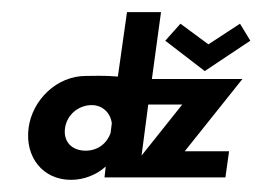

<svg xmlns="http://www.w3.org/2000/svg" viewBox="-20 -292 432 316"><path d="M277 -253 252 -225 317 -175 392 -225 375 -253 323 -219ZM87 -81C90 -103 109 -119 131 -119C149 -119 162 -106 164 -89L162 -73C156 -56 141 -44 121 -44C98 -44 84 -59 87 -81ZM230 -162 245 -272H189L174 -166C152 -168 131 -167 121 -167C74 -167 33 -128 27 -81C21 -34 50 4 97 4C119 4 140 -5 154 -18L152 0H351L357 -43H284L379 -162ZM213 -36 224 -120H280Z"/></svg>

Font: Hussar Tani
Style: DwaKurs
Weight: 700
Foundry: Cannot Into Space Fonts
Version: Version 0.92